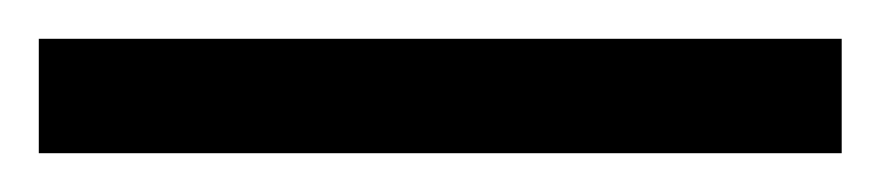

<svg xmlns="http://www.w3.org/2000/svg" viewBox="-25 -839 454 99"><path d="M-5 -760H409V-819H-5Z"/></svg>

Font: Noto Serif Myanmar Condensed Black
Style: Regular
Weight: 900
Width: 3
Designer: Ben Mitchell and the Monotype Design Team
Foundry: Monotype Imaging Inc.
Version: Version 2.106